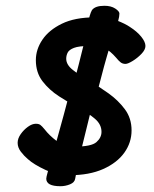

<svg xmlns="http://www.w3.org/2000/svg" viewBox="-20 -598 534 664"><path d="M483 -439Q483 -426 469 -411.5Q455 -397 438.5 -387Q422 -377 414 -377Q404 -377 397 -382.5Q390 -388 382 -398Q361 -422 343.5 -430.5Q326 -439 289 -439Q253 -439 236 -432.5Q219 -426 214 -416Q209 -406 209 -395Q209 -374 232 -356Q255 -338 288.5 -318.5Q322 -299 355.5 -275Q389 -251 412 -220Q435 -189 435 -147Q435 -105 410 -70Q385 -35 337 -13.5Q289 8 220 8Q177 8 137 -10.5Q97 -29 76 -48Q63 -59 52 -73.5Q41 -88 41 -104Q41 -119 51.5 -134Q62 -149 76.5 -159.5Q91 -170 104 -170Q114 -170 119.5 -166Q125 -162 134 -151Q151 -129 176.5 -110Q202 -91 239 -91Q296 -91 313.5 -106.5Q331 -122 331 -142Q331 -168 308 -187.5Q285 -207 251.5 -225Q218 -243 184 -265Q150 -287 127 -317Q104 -347 104 -390Q104 -427 126.5 -460.5Q149 -494 194 -516Q239 -538 308 -538Q356 -538 384.5 -527Q413 -516 429 -505Q454 -489 468.5 -471Q483 -453 483 -439ZM232 -297Q243 -339 252.5 -376Q262 -413 268 -438Q274 -463 278 -485Q282 -507 284 -517Q287 -532 290.5 -544Q294 -556 298 -563Q309 -578 341 -578Q364 -578 378.5 -568.5Q393 -559 393 -551Q393 -541 388.5 -525Q384 -509 381 -501Q377 -491 367.5 -462Q358 -433 349 -401Q340 -370 330 -331Q320 -292 309 -251ZM303 -251Q290 -199 278.5 -151Q267 -103 259 -72Q253 -45 247.5 -18.5Q242 8 240 20Q238 33 222 39.5Q206 46 189 46Q140 46 140 20Q140 15 144.5 -1Q149 -17 154 -35Q163 -65 175 -108.5Q187 -152 200.5 -201Q214 -250 226 -297Z"/></svg>

Font: Lisu Bosa Black
Style: Italic
Weight: 900
Italic angle: -19°
Designer: David Morse, Annie Olsen, Victor Gaultney, Frank Grießhammer (Latin)
Foundry: SIL International
Version: Version 2.000